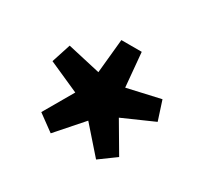

<svg xmlns="http://www.w3.org/2000/svg" viewBox="-91 -936 688 645"><g transform="rotate(30 253.0 -613.0)"><path d="M102 -464 168 -578 49 -631 73 -705 201 -676 214 -808H293L305 -676L433 -705L457 -631L337 -578L404 -464L341 -418L253 -518L165 -418Z"/></g></svg>

Font: `nÑOS-|
Style: Bold
Weight: 700
Designer: Ryoko NISHIZUKA ¬âXZm¬º[P (kana & ideographs); Paul D. Hunt (Latin, Greek & Cyrillic); Wenlong ZHANG _ e¬á¬ü¬ô (bopomof
Foundry: Adobe Systems Incorporated
Version: Version 1.00 June 24, 2014, initial release